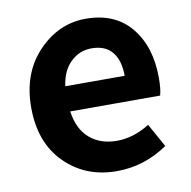

<svg xmlns="http://www.w3.org/2000/svg" viewBox="-70 -643 721 726"><g transform="rotate(-10 290.5 -280.0)"><path d="M322 14Q202 14 123 -65Q44 -144 44 -279Q44 -410 122 -492Q200 -574 305 -574Q417 -574 478 -500Q539 -426 539 -306Q539 -262 532 -239H187Q196 -171 237 -135Q278 -99 342 -99Q406 -99 468 -138L518 -48Q428 14 322 14ZM185 -336H413Q413 -395 386.5 -427.5Q360 -460 307 -460Q261 -460 227 -427.5Q193 -395 185 -336Z"/></g></svg>

Font: Noto Sans Korean Bold
Style: Bold
Weight: 700
Designer: Ryoko NISHIZUKA  (kana & ideographs); Paul D. Hunt (Latin, Greek & Cyrillic); Wenlong ZHANG  (bopomofo); Sandoll Communi
Foundry: Adobe Systems Incorporated
Version: Version 1.000;PS 1;hotconv 1.0.78;makeotf.lib2.5.61930